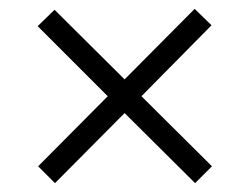

<svg xmlns="http://www.w3.org/2000/svg" viewBox="-20 -580 565 433"><path d="M458 -205 299 -363 457 -523 419 -560 261 -401 103 -558 65 -521 223 -363 66 -205 104 -167 261 -325 420 -167Z"/></svg>

Font: United Sans ExtraLight
Style: Regular
Weight: 200
Designer: Pablo Impallari, Rodrigo Fuenzalida (Modified by Dan O. Williams)
Version: Version 1.000;PS 001.000;hotconv 1.0.88;makeotf.lib2.5.64775